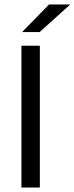

<svg xmlns="http://www.w3.org/2000/svg" viewBox="-20 -845 335 865"><path d="M159.5 0H76.5V-639H159.5ZM201 -825H295V-823.5L158.5 -700.5H80.5V-701.5Z"/></svg>

Font: Anek Bangla
Style: Regular
Weight: 400
Designer: Sulekha Rajkumar (Bangla), Yesha Goshar (Latin)
Foundry: Ek Type
Version: Version 1.003